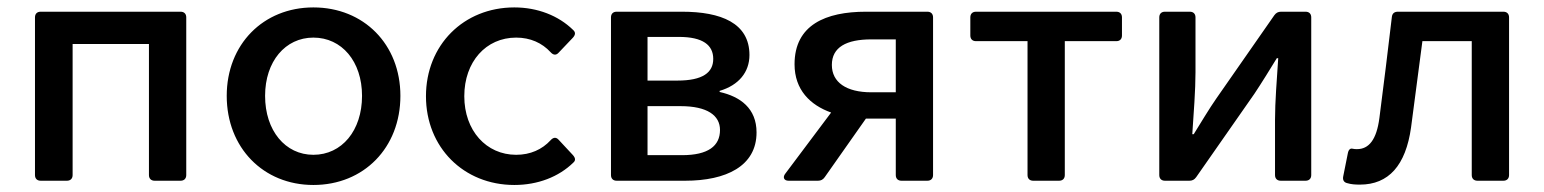

<svg xmlns="http://www.w3.org/2000/svg" viewBox="-20 -497 4246 528"><path d="M76.2 -449.2V-15.6C76.2 -5.9 82 0 91.8 0H164.1C173.8 0 179.7 -5.9 179.7 -15.6V-376H389.6V-15.6C389.6 -5.9 395.5 0 405.3 0H476.6C486.3 0 492.2 -5.9 492.2 -15.6V-449.2C492.2 -459 486.3 -464.8 476.6 -464.8H91.8C82 -464.8 76.2 -459 76.2 -449.2Z M841.8 11.7C980.5 11.7 1081.1 -90.8 1081.1 -233.4C1081.1 -375 980.5 -476.6 841.8 -476.6C704.1 -476.6 603.5 -375 603.5 -233.4C603.5 -90.8 704.1 11.7 841.8 11.7ZM841.8 -71.3C764.6 -71.3 709 -137.7 709 -233.4C709 -328.1 764.6 -393.6 841.8 -393.6C919.9 -393.6 975.6 -328.1 975.6 -233.4C975.6 -137.7 919.9 -71.3 841.8 -71.3Z M1394.5 11.7C1459 11.7 1516.6 -10.7 1556.6 -49.8C1563.5 -55.7 1562.5 -62.5 1555.7 -70.3L1516.6 -112.3C1509.8 -120.1 1502 -120.1 1494.1 -111.3C1470.7 -85.9 1438.5 -71.3 1399.4 -71.3C1317.4 -71.3 1256.8 -137.7 1256.8 -232.4C1256.8 -327.1 1316.4 -393.6 1399.4 -393.6C1438.5 -393.6 1470.7 -378.9 1494.1 -353.5C1502 -344.7 1509.8 -344.7 1516.6 -352.5L1555.7 -393.6C1562.5 -401.4 1563.5 -408.2 1555.7 -415C1515.6 -454.1 1458 -476.6 1394.5 -476.6C1254.9 -476.6 1151.4 -373 1151.4 -232.4C1151.4 -91.8 1254.9 11.7 1394.5 11.7Z M1660.2 -449.2V-15.6C1660.2 -5.9 1666 0 1675.8 0H1864.3C1976.6 0 2060.5 -40 2060.5 -132.8C2060.5 -199.2 2015.6 -231.4 1959 -244.1V-247.1C2011.7 -262.7 2041 -298.8 2041 -345.7C2041 -433.6 1962.9 -464.8 1855.5 -464.8H1675.8C1666 -464.8 1660.2 -459 1660.2 -449.2ZM1842.8 -275.4H1760.7V-395.5H1846.7C1913.1 -395.5 1941.4 -373 1941.4 -335C1941.4 -297.9 1913.1 -275.4 1842.8 -275.4ZM1855.5 -70.3H1760.7V-205.1H1851.6C1924.8 -205.1 1960 -179.7 1960 -139.6C1960 -95.7 1927.7 -70.3 1855.5 -70.3Z M2361.3 -464.8C2251 -464.8 2165 -428.7 2165 -320.3C2165 -250 2208 -208 2265.6 -187.5L2139.6 -19.5C2131.8 -9.8 2135.7 0 2148.4 0H2229.5C2237.3 0 2243.2 -2.9 2248 -9.8L2361.3 -170.9H2443.4V-15.6C2443.4 -5.9 2449.2 0 2459 0H2530.3C2540 0 2545.9 -5.9 2545.9 -15.6V-449.2C2545.9 -459 2540 -464.8 2530.3 -464.8ZM2443.4 -243.2H2376C2307.6 -243.2 2267.6 -270.5 2267.6 -318.4C2267.6 -367.2 2307.6 -388.7 2376 -388.7H2443.4Z M2805.7 -383.8V-15.6C2805.7 -5.9 2811.5 0 2821.3 0H2892.6C2902.3 0 2908.2 -5.9 2908.2 -15.6V-383.8H3049.8C3059.6 -383.8 3065.4 -389.6 3065.4 -399.4V-449.2C3065.4 -459 3059.6 -464.8 3049.8 -464.8H2664.1C2654.3 -464.8 2648.4 -459 2648.4 -449.2V-399.4C2648.4 -389.6 2654.3 -383.8 2664.1 -383.8Z M3168 -449.2V-15.6C3168 -5.9 3173.8 0 3183.6 0H3251C3258.8 0 3264.6 -2.9 3269.5 -9.8L3429.7 -239.3C3447.3 -265.6 3474.6 -309.6 3491.2 -336.9H3495.1C3491.2 -277.3 3486.3 -216.8 3486.3 -168V-15.6C3486.3 -5.9 3492.2 0 3502 0H3570.3C3580.1 0 3585.9 -5.9 3585.9 -15.6V-449.2C3585.9 -459 3580.1 -464.8 3570.3 -464.8H3502.9C3495.1 -464.8 3489.3 -461.9 3484.4 -455.1L3325.2 -226.6C3306.6 -200.2 3280.3 -156.2 3262.7 -127.9H3258.8C3262.7 -186.5 3267.6 -249 3267.6 -297.9V-449.2C3267.6 -459 3261.7 -464.8 3252 -464.8H3183.6C3173.8 -464.8 3168 -459 3168 -449.2Z M3685.5 6.8C3695.3 9.8 3706.1 10.7 3719.7 10.7C3798.8 10.7 3845.7 -42 3860.4 -146.5C3871.1 -225.6 3880.9 -304.7 3891.6 -383.8H4027.3V-15.6C4027.3 -5.9 4033.2 0 4043 0H4114.3C4124 0 4129.9 -5.9 4129.9 -15.6V-449.2C4129.9 -459 4124 -464.8 4114.3 -464.8H3824.2C3814.5 -464.8 3808.6 -460 3807.6 -450.2C3796.9 -357.4 3785.2 -265.6 3773.4 -172.9C3765.6 -112.3 3744.1 -86.9 3711.9 -86.9C3708 -86.9 3704.1 -86.9 3700.2 -87.9C3693.4 -89.8 3688.5 -85.9 3686.5 -75.2L3673.8 -11.7C3671.9 -2 3675.8 4.9 3685.5 6.8Z"/></svg>

Font: Ed Sans Neue Medium
Style: Regular
Weight: 500
Designer: Stephen Hutchings
Version: Version 1.004;PS 001.004;hotconv 1.0.88;makeotf.lib2.5.64775